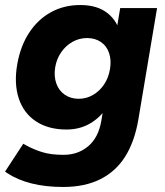

<svg xmlns="http://www.w3.org/2000/svg" viewBox="-37 -532 656 764"><path d="M-9.2 156.3 -16.8 150.7 55.7 39.9Q61.4 42.9 66.2 45.9Q96.9 62.8 131.1 73.4Q165.3 84.1 215.7 84.1Q273.7 84.1 314.2 49.7Q354.8 15.3 366.1 -50.9L441.3 -500H588L513.4 -55.6Q498.7 30.6 461.7 90.1Q424.7 149.5 362.9 180.7Q301.2 212 213.9 212Q75.7 212 -9.2 156.3ZM31.8 -277.2Q44.6 -349.4 79.3 -402.3Q114.1 -455.2 166.1 -483.6Q218.1 -512 282.1 -512Q350.4 -512 391.3 -479.4Q432.2 -446.7 444.8 -388.2Q457.4 -329.7 443.9 -251.8Q431.2 -178.6 401.8 -125.8Q372.4 -72.9 328.3 -44.8Q284.2 -16.6 227.9 -16.6Q155.4 -16.6 106.3 -49Q57.1 -81.4 37.6 -140.6Q18.1 -199.7 31.8 -277.2ZM400.6 -256.9Q406.7 -292.3 397.1 -320.8Q387.5 -349.3 364.4 -364.9Q341.3 -380.6 309.4 -380.6Q278.4 -380.6 251.7 -365.6Q224.9 -350.7 206.6 -324.2Q188.2 -297.8 182.6 -264.1Q176.9 -228.5 187.1 -199.8Q197.2 -171.2 220.8 -155.1Q244.4 -138.9 276.3 -138.9Q306.3 -138.9 332.7 -154Q359.1 -169.1 377 -195.7Q394.9 -222.2 400.6 -256.9Z"/></svg>

Font: Oak Sans Light Italic
Style: Regular
Weight: 400
Italic angle: -9.5°
Foundry: Erik Kennedy, Walven
Version: Version 1.000;Glyphs 3.1.2 (3151)